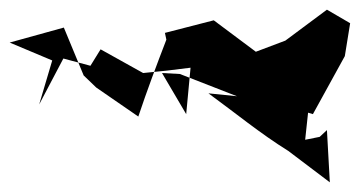

<svg xmlns="http://www.w3.org/2000/svg" viewBox="-64 -486 744 397"><path d="M567 -197 573 -253 583 -250 649 -370 660 -438 612 -466 526 -402 465 -379 378 -444 277 -418 280 -404C260 -352 240 -299 222 -245L135 -305L109 -330L68 -429L-44 -398L44 -361L17 -270L67 -365L123 -350L144 -384L232 -335L281 -340L330 -346L321 -250L271 -335L308 -333L426 -287L367 -293C422 -253 474 -210 532 -174L618 -109L612 -217L597 -203Z"/></svg>

Font: Hussar Lance
Style: ExBd
Weight: 700
Foundry: Cannot Into Space Fonts, PlusOne Fonts
Version: Version 2.270